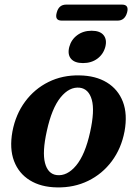

<svg xmlns="http://www.w3.org/2000/svg" viewBox="-20 -802 594 834"><path d="M325 -474.5Q395.5 -473.5 444.2 -443.8Q493 -414 513.8 -360Q534.5 -306 521 -231.5Q507 -157.5 465.8 -102Q424.5 -46.5 363 -16.5Q301.5 13.5 227.5 12Q158 11 109.8 -18.8Q61.5 -48.5 41 -102.5Q20.5 -156.5 34 -231Q48 -305 89 -360.5Q130 -416 190.8 -446Q251.5 -476 325 -474.5ZM226 -41.5Q271.5 -36 310.8 -83.2Q350 -130.5 371.5 -228.5Q392 -321 378.8 -368.5Q365.5 -416 326.5 -421Q281.5 -426 243.2 -379Q205 -332 183.5 -233.5Q163 -141.5 175.5 -94Q188 -46.5 226 -41.5ZM340.5 -528Q304 -528 288.2 -547Q272.5 -566 281 -598.5Q289.5 -630 315.5 -649.2Q341.5 -668.5 378 -668.5Q414.5 -668.5 430 -649.2Q445.5 -630 437.5 -598.5Q429 -566.5 403 -547.2Q377 -528 340.5 -528ZM226.5 -747.5Q235.5 -782 267.5 -782H510Q541.5 -782 532 -747.5Q522 -712.5 491 -712.5H248Q216.5 -712.5 226.5 -747.5Z"/></svg>

Font: Fraunces 9pt SemiBold
Style: Italic
Weight: 600
Italic angle: -16°
Version: Version 1.000;[b76b70a41]